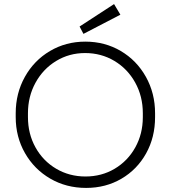

<svg xmlns="http://www.w3.org/2000/svg" viewBox="-20 -904 838 941"><path d="M57 -330V-349Q57 -447 102 -527.5Q147 -608 225 -654Q303 -700 398 -700Q494 -700 572 -654Q650 -608 695 -527.5Q740 -447 740 -349V-330Q740 -231 696 -152Q652 -73 575 -28Q498 17 402 17Q305 17 226.5 -28.5Q148 -74 102.5 -153.5Q57 -233 57 -330ZM680 -330V-349Q680 -432 642.5 -499.5Q605 -567 540.5 -605.5Q476 -644 397 -644Q319 -644 255 -605Q191 -566 154 -498.5Q117 -431 117 -349V-330Q117 -248 154 -181.5Q191 -115 255.5 -77Q320 -39 399 -39Q478 -39 542 -77Q606 -115 643 -181.5Q680 -248 680 -330ZM370 -774 539 -884 570 -832 389 -738Z"/></svg>

Font: Bellota Text
Style: Regular
Weight: 400
Designer: Kemie Guaida
Foundry: Kemie Guaida
Version: Version 4.001